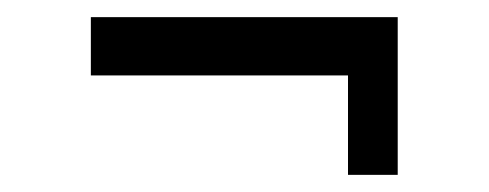

<svg xmlns="http://www.w3.org/2000/svg" viewBox="-20 -366 570 224"><path d="M386 -162V-278H444V-162ZM86 -346H444V-278H86Z"/></svg>

Font: Changa ExtraLight Light
Style: Regular
Weight: 300
Version: Version 3.002; ttfautohint (v1.8.2)